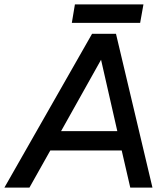

<svg xmlns="http://www.w3.org/2000/svg" viewBox="-53 -854 765 874"><path d="M366 -700H475L641 0H540L501 -169H176L81 0H-33ZM481 -257 407 -582 225 -257ZM288 -834H600L585 -750H274Z"/></svg>

Font: Oak Sans Medium
Style: Italic
Weight: 500
Italic angle: -9.49998°
Foundry: Erik Kennedy, Walven
Version: Version 1.000